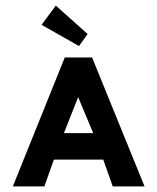

<svg xmlns="http://www.w3.org/2000/svg" viewBox="-20 -668 563 688"><path d="M180 -648 129 -579 263 -503 294 -546ZM310 -462H212L26 0H139L173 -96H350L384 0H498ZM314 -191H209L260 -320Z"/></svg>

Font: Hussar Tani
Style: Bold
Weight: 700
Foundry: Cannot Into Space Fonts
Version: Version 0.92